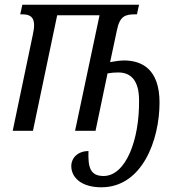

<svg xmlns="http://www.w3.org/2000/svg" viewBox="-20 -556 738 816"><path d="M411 240C585 240 658 38 658 -120C658 -263 582 -299 507 -299C484 -299 463 -294 448 -292L477 -428C489 -488 513 -495 554 -495H562L571 -536H75L66 -495H76C109 -495 125 -482 125 -448C125 -434 121 -417 119 -406L34 0H120L223 -491H403L299 0H386L437 -244C453 -247 467 -248 483 -248C531 -248 571 -220 571 -130C573 40 514 192 420 192C361 192 354 151 356 86C311 86 283 115 283 150C283 197 324 240 411 240Z"/></svg>

Font: Noto Serif ExtraCondensed
Style: Italic
Weight: 400
Width: 2
Italic angle: -12°
Designer: Monotype Design Team
Foundry: Monotype Imaging Inc.
Version: Version 2.014